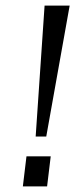

<svg xmlns="http://www.w3.org/2000/svg" viewBox="-20 -669 270 689"><path d="M230 -649H140L108 -179H146ZM149 0 162 -108H75L62 0Z"/></svg>

Font: Gamestation Condensed
Style: Italic
Weight: 400
Width: 3
Designer: Jonas Hecksher
Foundry: Jonas Hecksher, Playtypeª, e-types AS
Version: Version 1.003